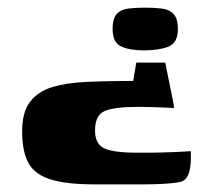

<svg xmlns="http://www.w3.org/2000/svg" viewBox="-20 -394 558 503"><path d="M337 -230H413Q413 -228 416.5 -211.5Q420 -195 424.5 -173Q429 -151 432.5 -133.5Q436 -116 436 -111Q421 -112 406 -112.5Q391 -113 375 -113.5Q359 -114 342 -114Q279 -114 254 -103Q229 -92 229 -52Q229 -17 253 -5.5Q277 6 339 6H379Q386 6 401.5 5.5Q417 5 434 4.5Q451 4 464 3Q477 2 480 2Q480 8 480 20.5Q480 33 478 46.5Q476 60 469.5 70.5Q463 81 450 83Q436 86 411 87.5Q386 89 358 89Q338 89 316 89Q294 89 271.5 89Q249 89 227 89Q154 89 112.5 76Q71 63 54.5 33Q38 3 38 -50Q38 -100 58.5 -127Q79 -154 116 -165.5Q153 -177 207 -179.5Q261 -182 329 -182ZM446 -318Q446 -281 420.5 -271.5Q395 -262 357 -262Q319 -262 297 -272.5Q275 -283 275 -318Q275 -345 285.5 -357Q296 -369 315.5 -371.5Q335 -374 360 -374Q385 -374 404.5 -371.5Q424 -369 435 -357Q446 -345 446 -318Z"/></svg>

Font: Genos Thin ExtraBold
Style: Regular
Weight: 800
Version: Version 1.010